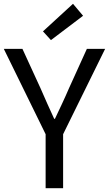

<svg xmlns="http://www.w3.org/2000/svg" viewBox="-21 -990 573 1010"><path d="M219 0H311V-284L532 -733H436L342 -526C319 -472 294 -420 268 -365H264C238 -420 216 -472 192 -526L97 -733H-1L219 -284ZM247 -779 416 -907 363 -970 205 -825Z"/></svg>

Font: GenYoGothic2 TW R
Style: Regular
Weight: 400
Version: Version 2.100;PS 2.1;hotconv 16.6.51;makeotf.lib2.5.65220 DE